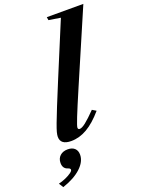

<svg xmlns="http://www.w3.org/2000/svg" viewBox="-293 -899 946 1264"><g transform="rotate(-20 180.0 -267.0)"><path d="M76 10.5Q1 10.5 1 -46Q1 -58.5 6 -77.8Q11 -97 24.8 -133.8Q38.5 -170.5 64.5 -235Q90.5 -299.5 133 -402L288.5 -776L206 -789L202.5 -811H458.5L242 -308Q188 -182.5 165.5 -125.8Q143 -69 143 -58.5Q143 -45.5 155 -45.5Q170.5 -45.5 198 -67Q225.5 -88.5 272.5 -136.5L300 -120Q242.5 -53 187.8 -21.2Q133 10.5 76 10.5ZM-78 277.5 -97.5 246.5Q-72.5 240.5 -48 229.8Q-23.5 219 -7.2 207.2Q9 195.5 9 187Q9 177.5 -6.5 172.5Q-41 162.5 -41 122.5Q-41 91 -20.5 72.2Q0 53.5 33.5 53.5Q64.5 53.5 81.8 69.5Q99 85.5 99 114Q99 162.5 52.2 206Q5.5 249.5 -78 277.5Z"/></g></svg>

Font: Libre Caslon Text Bold
Style: Italic
Weight: 700
Italic angle: -22.583°
Designer: Pablo Impallari, Rodrigo Fuenzalida, Katja Schimmel
Foundry: Pablo Impallari, Rodrigo Fuenzalida
Version: Version 2.000